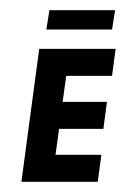

<svg xmlns="http://www.w3.org/2000/svg" viewBox="-20 -357 247 377"><path d="M207 -261H57L22 0H172L179 -53H89L96 -104H183L190 -157H103L110 -208H200ZM77 -337 71 -299H200L206 -337Z"/></svg>

Font: Hussar Tani
Style: DwaKurs
Weight: 700
Foundry: Cannot Into Space Fonts
Version: Version 0.92